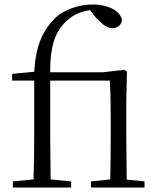

<svg xmlns="http://www.w3.org/2000/svg" viewBox="-20 -833 707 853"><path d="M468 0H622V-27L543 -35L541 -227V-379L544 -515L532 -523L438 -512H203C202 -626 225 -685 262 -726C292 -760 332 -782 380 -788L408 -752C436 -723 457 -708 479 -708C504 -708 520 -724 522 -744C515 -784 462 -813 392 -813C331 -813 265 -791 225 -753C170 -697 139 -632 132 -514L34 -505V-475H132V-227C132 -164 131 -99 129 -36L37 -27V0H296V-27L205 -36L203 -227V-475H468C471 -421 472 -366 472 -291V-227C472 -173 471 -91 470 -36L384 -27V0Z"/></svg>

Font: Noto Serif CJK HK Light
Style: Regular
Weight: 300
Designer: Ryoko NISHIZUKA 西塚涼子 (kana & ideographs); Frank Grießhammer (Latin, Greek & Cyrillic); Wenlong ZHANG 张文龙 (bopomofo); San
Foundry: Adobe
Version: Version 2.001;hotconv 1.1.0;makeotfexe 2.6.0